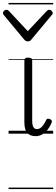

<svg xmlns="http://www.w3.org/2000/svg" viewBox="-58 -905 380 1300"><path d="M183 17Q165 17 150.5 11.5Q136 6 126 -6Q116 -18 111.5 -35.5Q107 -53 107 -78V-496Q107 -506 113.5 -510.5Q120 -515 132 -515Q146 -515 153 -510.5Q160 -506 160 -496V-90Q160 -72 162.5 -59Q165 -46 172.5 -38.5Q180 -31 193 -31Q204 -31 214.5 -37.5Q225 -44 235 -58Q245 -72 256 -94Q259 -101 265.5 -101.5Q272 -102 281 -98Q289 -95 292 -88.5Q295 -82 292 -76Q280 -46 263 -25.5Q246 -5 226 6Q206 17 183 17ZM275 -839Q283 -839 291 -832Q299 -825 299 -816Q299 -814 298 -810.5Q297 -807 293 -804L155 -638Q151 -632 145 -628.5Q139 -625 130 -625Q121 -625 115.5 -628.5Q110 -632 105 -638L-33 -804Q-36 -807 -37 -810.5Q-38 -814 -38 -816Q-38 -825 -30.5 -832Q-23 -839 -15 -839Q-10 -839 -6 -837Q-2 -835 2 -831L130 -694L259 -831Q263 -835 266.5 -837Q270 -839 275 -839ZM0 365H302V375H0ZM0 -20H302V0H0ZM0 -505H302V-500H0ZM0 -885H302V-875H0Z"/></svg>

Font: Playwrite GB S Guides
Style: Regular
Weight: 400
Designer: Veronika Burian, José Scaglione
Foundry: TypeTogether
Version: Version 1.003